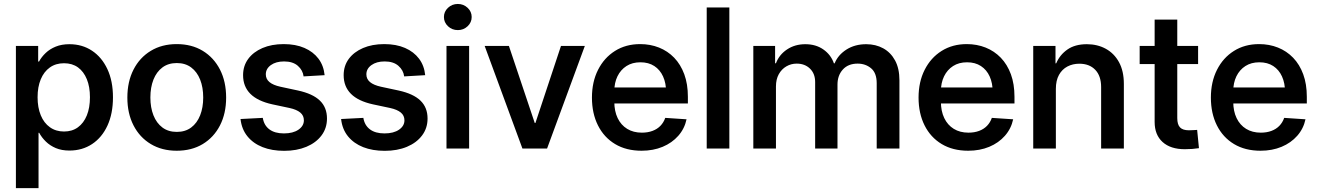

<svg xmlns="http://www.w3.org/2000/svg" viewBox="-20 -766 6793 990"><path d="M62 204.1V-529.3H176.8V-448.7H181.2Q194.3 -472.7 215.6 -492.9Q236.8 -513.2 267.3 -525.6Q297.9 -538.1 337.9 -538.1Q403.8 -538.1 454.3 -504.6Q504.9 -471.2 533.7 -409.7Q562.5 -348.1 562.5 -264.2Q562.5 -180.2 534.2 -118.7Q505.9 -57.1 455.1 -23.4Q404.3 10.3 337.9 10.3Q297.9 10.3 267.8 -2.4Q237.8 -15.1 216.6 -35.9Q195.3 -56.6 182.1 -81.1H178.7V204.1ZM310.1 -87.9Q352.1 -87.9 381.8 -109.6Q411.6 -131.3 427.7 -170.9Q443.8 -210.4 443.8 -264.6Q443.8 -318.4 427.7 -357.7Q411.6 -397 382.1 -418.5Q352.5 -439.9 310.1 -439.9Q267.6 -439.9 237.1 -418.2Q206.5 -396.5 190.2 -357.2Q173.8 -317.9 173.8 -264.6Q173.8 -211.4 190.2 -171.6Q206.5 -131.8 237.3 -109.9Q268.1 -87.9 310.1 -87.9Z M891.1 11.2Q814.9 11.2 757.6 -23.2Q700.2 -57.6 668.5 -119.4Q636.7 -181.2 636.7 -262.7Q636.7 -345.2 668.5 -407.2Q700.2 -469.2 757.6 -503.9Q814.9 -538.6 891.1 -538.6Q968.3 -538.6 1025.4 -503.9Q1082.5 -469.2 1114.3 -407.2Q1146 -345.2 1146 -262.7Q1146 -181.2 1114.3 -119.4Q1082.5 -57.6 1025.4 -23.2Q968.3 11.2 891.1 11.2ZM891.6 -85.9Q935.5 -85.9 965.8 -108.6Q996.1 -131.3 1012 -171.4Q1027.8 -211.4 1027.8 -263.2Q1027.8 -315.4 1012 -355.5Q996.1 -395.5 965.8 -418.2Q935.5 -440.9 891.6 -440.9Q847.7 -440.9 817.4 -418.2Q787.1 -395.5 771.2 -355.5Q755.4 -315.4 755.4 -263.2Q755.4 -211.4 771.2 -171.4Q787.1 -131.3 817.4 -108.6Q847.7 -85.9 891.6 -85.9Z M1653.8 -378.4 1545.4 -372.1Q1541.5 -403.8 1515.9 -426.5Q1490.2 -449.2 1444.8 -449.2Q1402.8 -449.2 1376.7 -430.4Q1350.6 -411.6 1350.6 -382.8Q1350.6 -358.4 1369.4 -342.8Q1388.2 -327.1 1425.8 -318.8L1516.6 -299.3Q1592.8 -282.7 1629.4 -247.3Q1666 -211.9 1666 -154.8Q1666 -105 1637.7 -67.4Q1609.4 -29.8 1559.6 -9Q1509.8 11.7 1445.3 11.7Q1382.3 11.7 1334 -7.3Q1285.6 -26.4 1255.9 -63Q1226.1 -99.6 1220.2 -152.3L1335 -158.2Q1341.3 -119.6 1369.1 -98.9Q1397 -78.1 1443.8 -78.1Q1491.2 -78.1 1519 -97.4Q1546.9 -116.7 1546.9 -145.5Q1546.9 -170.4 1528.1 -185.8Q1509.3 -201.2 1473.6 -209L1384.3 -228Q1308.6 -244.6 1271 -282.2Q1233.4 -319.8 1233.4 -378.4Q1233.4 -426.3 1259.8 -462.2Q1286.1 -498 1333.3 -518.3Q1380.4 -538.6 1442.9 -538.6Q1504.4 -538.6 1549.8 -518.8Q1595.2 -499 1622.1 -463.4Q1648.9 -427.7 1653.8 -378.4Z M2172.4 -378.4 2064 -372.1Q2060.1 -403.8 2034.4 -426.5Q2008.8 -449.2 1963.4 -449.2Q1921.4 -449.2 1895.3 -430.4Q1869.1 -411.6 1869.1 -382.8Q1869.1 -358.4 1887.9 -342.8Q1906.7 -327.1 1944.3 -318.8L2035.2 -299.3Q2111.3 -282.7 2147.9 -247.3Q2184.6 -211.9 2184.6 -154.8Q2184.6 -105 2156.2 -67.4Q2127.9 -29.8 2078.1 -9Q2028.3 11.7 1963.9 11.7Q1900.9 11.7 1852.5 -7.3Q1804.2 -26.4 1774.4 -63Q1744.6 -99.6 1738.8 -152.3L1853.5 -158.2Q1859.9 -119.6 1887.7 -98.9Q1915.5 -78.1 1962.4 -78.1Q2009.8 -78.1 2037.6 -97.4Q2065.4 -116.7 2065.4 -145.5Q2065.4 -170.4 2046.6 -185.8Q2027.8 -201.2 1992.2 -209L1902.8 -228Q1827.1 -244.6 1789.6 -282.2Q1752 -319.8 1752 -378.4Q1752 -426.3 1778.3 -462.2Q1804.7 -498 1851.8 -518.3Q1898.9 -538.6 1961.4 -538.6Q2022.9 -538.6 2068.4 -518.8Q2113.8 -499 2140.6 -463.4Q2167.5 -427.7 2172.4 -378.4Z M2282.2 0V-529.3H2398.9V0ZM2340.8 -610.8Q2311 -610.8 2290 -630.6Q2269 -650.4 2269 -678.2Q2269 -706.1 2290 -725.8Q2311 -745.6 2340.8 -745.6Q2370.1 -745.6 2391.1 -725.8Q2412.1 -706.1 2412.1 -678.2Q2412.1 -650.4 2391.1 -630.6Q2370.1 -610.8 2340.8 -610.8Z M2995.6 -529.3 2800.8 0H2673.8L2479 -529.3H2604L2737.3 -131.8H2740.7L2872.6 -529.3Z M3288.1 11.2Q3209 11.2 3151.6 -23.2Q3094.2 -57.6 3063.2 -119.6Q3032.2 -181.6 3032.2 -262.7Q3032.2 -343.8 3063.7 -406Q3095.2 -468.3 3151.1 -503.4Q3207 -538.6 3280.8 -538.6Q3333 -538.6 3377.9 -520.8Q3422.9 -502.9 3456.3 -468.3Q3489.7 -433.6 3508.3 -383.1Q3526.9 -332.5 3526.9 -267.1V-232.4H3085.4V-314.9H3467.8L3414.6 -291Q3414.6 -337.4 3398.9 -371.8Q3383.3 -406.2 3353.8 -425.5Q3324.2 -444.8 3282.2 -444.8Q3240.2 -444.8 3210.2 -425.5Q3180.2 -406.2 3163.8 -372.6Q3147.5 -338.9 3147.5 -295.4V-242.2Q3147.5 -192.9 3164.8 -157Q3182.1 -121.1 3213.9 -101.6Q3245.6 -82 3289.6 -82Q3320.3 -82 3344.5 -91.1Q3368.7 -100.1 3385.3 -117.2Q3401.9 -134.3 3410.2 -158.2L3520 -150.9Q3509.8 -102.5 3477.5 -65.9Q3445.3 -29.3 3396.7 -9Q3348.1 11.2 3288.1 11.2Z M3740.7 -727.5V0H3624V-727.5Z M3864.3 0V-529.3H3976.6V-439.9H3981Q3997.6 -483.9 4038.1 -511Q4078.6 -538.1 4132.3 -538.1Q4187 -538.1 4225.8 -510.7Q4264.6 -483.4 4279.8 -439.5H4283.7Q4300.8 -482.4 4344.2 -510.3Q4387.7 -538.1 4446.3 -538.1Q4495.6 -538.1 4534.2 -516.8Q4572.8 -495.6 4595.2 -454.3Q4617.7 -413.1 4617.7 -351.6V0H4500.5V-336.9Q4500.5 -389.6 4471.7 -413.8Q4442.9 -438 4402.3 -438Q4353.5 -438 4325.9 -407.5Q4298.3 -377 4298.3 -330.1V0H4183.1V-342.8Q4183.1 -386.2 4156.5 -412.1Q4129.9 -438 4087.9 -438Q4059.1 -438 4034.7 -423.8Q4010.3 -409.7 3995.6 -383.3Q3981 -356.9 3981 -320.3V0Z M4972.2 11.2Q4893.1 11.2 4835.7 -23.2Q4778.3 -57.6 4747.3 -119.6Q4716.3 -181.6 4716.3 -262.7Q4716.3 -343.8 4747.8 -406Q4779.3 -468.3 4835.2 -503.4Q4891.1 -538.6 4964.8 -538.6Q5017.1 -538.6 5062 -520.8Q5106.9 -502.9 5140.4 -468.3Q5173.8 -433.6 5192.4 -383.1Q5210.9 -332.5 5210.9 -267.1V-232.4H4769.5V-314.9H5151.9L5098.6 -291Q5098.6 -337.4 5083 -371.8Q5067.4 -406.2 5037.8 -425.5Q5008.3 -444.8 4966.3 -444.8Q4924.3 -444.8 4894.3 -425.5Q4864.3 -406.2 4847.9 -372.6Q4831.5 -338.9 4831.5 -295.4V-242.2Q4831.5 -192.9 4848.9 -157Q4866.2 -121.1 4897.9 -101.6Q4929.7 -82 4973.6 -82Q5004.4 -82 5028.6 -91.1Q5052.7 -100.1 5069.3 -117.2Q5085.9 -134.3 5094.2 -158.2L5204.1 -150.9Q5193.8 -102.5 5161.6 -65.9Q5129.4 -29.3 5080.8 -9Q5032.2 11.2 4972.2 11.2Z M5424.3 -307.6V0H5307.6V-529.3H5422.4V-439L5426.3 -439.9Q5444.3 -482.9 5483.6 -510.5Q5522.9 -538.1 5584 -538.1Q5638.7 -538.1 5681.9 -514.4Q5725.1 -490.7 5750 -445.1Q5774.9 -399.4 5774.9 -333V0H5657.7V-316.9Q5657.7 -374.5 5627.4 -406Q5597.2 -437.5 5545.4 -437.5Q5511.2 -437.5 5483.9 -423.1Q5456.5 -408.7 5440.4 -379.9Q5424.3 -351.1 5424.3 -307.6Z M6157.7 -529.3V-435.5H5856.4V-529.3ZM5933.6 -665H6050.3V-157.2Q6050.3 -124 6064.5 -109.1Q6078.6 -94.2 6110.4 -94.2Q6120.6 -94.2 6132.1 -95Q6143.6 -95.7 6152.8 -96.2L6162.1 -2Q6147 0.5 6127.9 2Q6108.9 3.4 6089.4 3.4Q6015.6 3.4 5974.6 -33.7Q5933.6 -70.8 5933.6 -137.2Z M6479.5 11.2Q6400.4 11.2 6343 -23.2Q6285.6 -57.6 6254.6 -119.6Q6223.6 -181.6 6223.6 -262.7Q6223.6 -343.8 6255.1 -406Q6286.6 -468.3 6342.5 -503.4Q6398.4 -538.6 6472.2 -538.6Q6524.4 -538.6 6569.3 -520.8Q6614.3 -502.9 6647.7 -468.3Q6681.2 -433.6 6699.7 -383.1Q6718.3 -332.5 6718.3 -267.1V-232.4H6276.9V-314.9H6659.2L6606 -291Q6606 -337.4 6590.3 -371.8Q6574.7 -406.2 6545.2 -425.5Q6515.6 -444.8 6473.6 -444.8Q6431.6 -444.8 6401.6 -425.5Q6371.6 -406.2 6355.2 -372.6Q6338.9 -338.9 6338.9 -295.4V-242.2Q6338.9 -192.9 6356.2 -157Q6373.5 -121.1 6405.3 -101.6Q6437 -82 6481 -82Q6511.7 -82 6535.9 -91.1Q6560.1 -100.1 6576.7 -117.2Q6593.3 -134.3 6601.6 -158.2L6711.4 -150.9Q6701.2 -102.5 6668.9 -65.9Q6636.7 -29.3 6588.1 -9Q6539.6 11.2 6479.5 11.2Z"/></svg>

Font: Inter Cardless Tabular Medium
Style: Regular
Weight: 500
Designer: Rasmus Andersson
Foundry: rsms
Version: Version 4.000;git-4fc901f